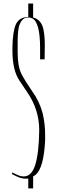

<svg xmlns="http://www.w3.org/2000/svg" viewBox="-20 -1014 321 1078"><path d="M74.2 -23.4C92.8 -14.6 109.4 -10.7 125 -10.7C129.9 -10.7 133.8 -10.7 138.7 -11.7V43.9H166V-23.4L179.7 -32.2C210 -57.6 228.5 -122.1 233.4 -226.6V-255.9C233.4 -299.8 228.5 -340.8 219.7 -377C208 -421.9 188.5 -462.9 161.1 -501C134.8 -539.1 114.3 -572.3 99.6 -600.6C85.9 -628.9 79.1 -668.9 79.1 -719.7V-790C80.1 -829.1 83 -855.5 87.9 -870.1C91.8 -880.9 95.7 -888.7 98.6 -893.6C104.5 -902.3 110.4 -907.2 115.2 -910.2C127.9 -918 147.5 -918 162.1 -910.2C190.4 -895.5 205.1 -839.8 205.1 -745.1V-680.7H230.5L231.4 -752.9V-765.6C231.4 -798.8 228.5 -828.1 222.7 -854.5C213.9 -887.7 195.3 -908.2 166 -916V-994.1H138.7V-918.9C104.5 -918 82 -904.3 69.3 -877.9C57.6 -851.6 50.8 -808.6 49.8 -749V-729.5C49.8 -655.3 63.5 -598.6 89.8 -560.5L131.8 -498C177.7 -431.6 200.2 -360.4 200.2 -283.2C199.2 -196.3 191.4 -129.9 176.8 -85C163.1 -43.9 141.6 -23.4 113.3 -23.4C102.5 -23.4 89.8 -26.4 77.1 -32.2L47.9 -45.9V-36.1Z"/></svg>

Font: Caledo
Style: Light
Weight: 300
Designer: BSozoo
Foundry: BSozoo
Version: Version 002.000